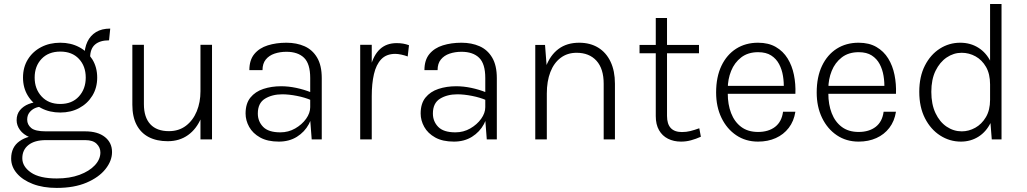

<svg xmlns="http://www.w3.org/2000/svg" viewBox="-20 -700 5154 964"><path d="M265 243.5Q196.5 243.5 145 223.8Q93.5 204 64.8 170.5Q36 137 36 96Q36 38.5 78.2 8.8Q120.5 -21 188.5 -21L210.5 3.5Q154 3.5 123 28Q92 52.5 92 94.5Q92 136 135.2 166Q178.5 196 265 196Q330 196 379.2 177.8Q428.5 159.5 456.2 129.8Q484 100 484 65.5Q484 40.5 465.2 22Q446.5 3.5 408 3.5H210.5Q162 3.5 129.5 -10.5Q97 -24.5 80.2 -47.5Q63.5 -70.5 63.5 -96.5Q63.5 -126.5 80.2 -146.8Q97 -167 123.5 -177.5Q150 -188 179 -188L186.5 -164Q171 -164 155 -156.8Q139 -149.5 127.8 -135.2Q116.5 -121 116.5 -99Q116.5 -74.5 136.5 -57.5Q156.5 -40.5 210.5 -40.5H408Q471 -40.5 506.8 -12Q542.5 16.5 542.5 63.5Q542.5 107.5 509.5 149Q476.5 190.5 414.5 217Q352.5 243.5 265 243.5ZM283 -135Q229 -135 186.8 -157.2Q144.5 -179.5 120 -219.2Q95.5 -259 95.5 -310.5Q95.5 -362.5 120 -402Q144.5 -441.5 186.8 -463.5Q229 -485.5 283 -485.5Q335.5 -485.5 377.2 -463.5Q419 -441.5 443.5 -402Q468 -362.5 468 -310.5Q468 -259 443.5 -219.2Q419 -179.5 377.2 -157.2Q335.5 -135 283 -135ZM282.5 -178Q342 -178 376.2 -215.8Q410.5 -253.5 410.5 -310.5Q410.5 -368 376.2 -404.5Q342 -441 283 -441Q223.5 -441 188.8 -404.5Q154 -368 154 -310.5Q154 -253.5 188.8 -215.8Q223.5 -178 282.5 -178ZM432.5 -410.5 404 -417.5Q404 -459 418.8 -490.2Q433.5 -521.5 462.2 -539Q491 -556.5 533.5 -556.5L527.5 -497.5Q481.5 -497.5 457 -476.2Q432.5 -455 432.5 -410.5Z M986.5 -475H1044.5V0H986.5ZM644.5 -475H702.5V-177Q702.5 -111 734.8 -76.2Q767 -41.5 828 -41.5Q878 -41.5 913.5 -68.5Q949 -95.5 967.8 -141Q986.5 -186.5 986.5 -241.5H1014Q1014 -165.5 990.5 -109Q967 -52.5 924 -21.8Q881 9 822 9Q767 9 727.2 -11.5Q687.5 -32 666 -72.8Q644.5 -113.5 644.5 -174Z M1545 0 1537.5 -98.5V-308.5Q1537.5 -380 1506.5 -410Q1475.5 -440 1418 -440Q1386 -440 1358.5 -430.8Q1331 -421.5 1314.5 -401.2Q1298 -381 1298 -348H1232Q1232 -398.5 1257 -428.8Q1282 -459 1324.2 -472.2Q1366.5 -485.5 1418 -485.5Q1469 -485.5 1509 -467.8Q1549 -450 1572.2 -410.8Q1595.5 -371.5 1595.5 -307.5V0ZM1380 11Q1323 11 1286 -9.8Q1249 -30.5 1231 -63Q1213 -95.5 1213 -130Q1213 -180 1237.2 -210Q1261.5 -240 1302.2 -253.5Q1343 -267 1391.5 -267Q1428 -267 1467.2 -258.8Q1506.5 -250.5 1542.5 -236V-197Q1511.5 -210.5 1471 -218.5Q1430.5 -226.5 1397.5 -226.5Q1346.5 -226.5 1310.5 -204.5Q1274.5 -182.5 1274.5 -130Q1274.5 -90.5 1301.2 -63Q1328 -35.5 1387.5 -35.5Q1428 -35.5 1462 -55Q1496 -74.5 1516.8 -103.5Q1537.5 -132.5 1537.5 -162H1552Q1552 -116.5 1530.8 -77Q1509.5 -37.5 1470.8 -13.2Q1432 11 1380 11Z M1788.5 0V-475H1846.5V0ZM1825 -217.5Q1825 -306.5 1840.5 -365.5Q1856 -424.5 1888.5 -454Q1921 -483.5 1971.5 -483.5Q1989 -483.5 2003.8 -481Q2018.5 -478.5 2033.5 -473L2027 -416.5Q2012.5 -422 1995 -425.8Q1977.5 -429.5 1964.5 -429.5Q1920 -429.5 1894.2 -402.5Q1868.5 -375.5 1857.5 -327.8Q1846.5 -280 1846.5 -217.5Z M2424 0 2416.5 -98.5V-308.5Q2416.5 -380 2385.5 -410Q2354.5 -440 2297 -440Q2265 -440 2237.5 -430.8Q2210 -421.5 2193.5 -401.2Q2177 -381 2177 -348H2111Q2111 -398.5 2136 -428.8Q2161 -459 2203.2 -472.2Q2245.5 -485.5 2297 -485.5Q2348 -485.5 2388 -467.8Q2428 -450 2451.2 -410.8Q2474.5 -371.5 2474.5 -307.5V0ZM2259 11Q2202 11 2165 -9.8Q2128 -30.5 2110 -63Q2092 -95.5 2092 -130Q2092 -180 2116.2 -210Q2140.5 -240 2181.2 -253.5Q2222 -267 2270.5 -267Q2307 -267 2346.2 -258.8Q2385.5 -250.5 2421.5 -236V-197Q2390.5 -210.5 2350 -218.5Q2309.5 -226.5 2276.5 -226.5Q2225.5 -226.5 2189.5 -204.5Q2153.5 -182.5 2153.5 -130Q2153.5 -90.5 2180.2 -63Q2207 -35.5 2266.5 -35.5Q2307 -35.5 2341 -55Q2375 -74.5 2395.8 -103.5Q2416.5 -132.5 2416.5 -162H2431Q2431 -116.5 2409.8 -77Q2388.5 -37.5 2349.8 -13.2Q2311 11 2259 11Z M3011 0V-279.5Q3011 -355 2974.8 -395Q2938.5 -435 2875 -435Q2828.5 -435 2794.8 -409.5Q2761 -384 2743.2 -338Q2725.5 -292 2725.5 -230.5H2700Q2700 -308.5 2721.2 -365.8Q2742.5 -423 2784.2 -454.2Q2826 -485.5 2888 -485.5Q2943 -485.5 2983.2 -461Q3023.5 -436.5 3045.5 -390.2Q3067.5 -344 3067.5 -279.5V0ZM2667.5 0V-474.5H2716.5L2725.5 -357.5V0Z M3399.5 11Q3362.5 11 3333.8 -3.5Q3305 -18 3288.8 -46.5Q3272.5 -75 3272.5 -117V-609.5H3329V-118Q3329 -37 3404 -37Q3426 -37 3446 -42Q3466 -47 3491 -56L3499 -13.5Q3474.5 -2.5 3450 4.2Q3425.5 11 3399.5 11ZM3191 -432.5V-474.5H3489.5V-432.5Z M3786 11Q3724 11 3676.8 -20.8Q3629.5 -52.5 3602.5 -108.2Q3575.5 -164 3575.5 -235.5Q3575.5 -313.5 3602.2 -369.5Q3629 -425.5 3676.2 -455.5Q3723.5 -485.5 3786 -485.5Q3838.5 -485.5 3875.2 -464.2Q3912 -443 3934.5 -406.5Q3957 -370 3966.2 -324Q3975.5 -278 3973.5 -229H3623V-269H3938L3915 -254Q3916.5 -286.5 3911.2 -318.8Q3906 -351 3891.8 -378Q3877.5 -405 3852 -421.5Q3826.5 -438 3786.5 -438Q3735.5 -438 3701.5 -411.8Q3667.5 -385.5 3650.8 -343.8Q3634 -302 3634 -254.5V-230Q3634 -175.5 3650.8 -132Q3667.5 -88.5 3701.2 -63Q3735 -37.5 3786 -37.5Q3838.5 -37.5 3871.8 -63.2Q3905 -89 3911.5 -139H3973.5Q3966 -91.5 3940.2 -58Q3914.5 -24.5 3875 -6.8Q3835.5 11 3786 11Z M4291 11Q4229 11 4181.8 -20.8Q4134.5 -52.5 4107.5 -108.2Q4080.5 -164 4080.5 -235.5Q4080.5 -313.5 4107.2 -369.5Q4134 -425.5 4181.2 -455.5Q4228.5 -485.5 4291 -485.5Q4343.5 -485.5 4380.2 -464.2Q4417 -443 4439.5 -406.5Q4462 -370 4471.2 -324Q4480.5 -278 4478.5 -229H4128V-269H4443L4420 -254Q4421.5 -286.5 4416.2 -318.8Q4411 -351 4396.8 -378Q4382.5 -405 4357 -421.5Q4331.5 -438 4291.5 -438Q4240.5 -438 4206.5 -411.8Q4172.5 -385.5 4155.8 -343.8Q4139 -302 4139 -254.5V-230Q4139 -175.5 4155.8 -132Q4172.5 -88.5 4206.2 -63Q4240 -37.5 4291 -37.5Q4343.5 -37.5 4376.8 -63.2Q4410 -89 4416.5 -139H4478.5Q4471 -91.5 4445.2 -58Q4419.5 -24.5 4380 -6.8Q4340.5 11 4291 11Z M4804.5 11Q4748 11 4700.2 -19.8Q4652.5 -50.5 4624 -106.5Q4595.5 -162.5 4595.5 -239Q4595.5 -315.5 4623.8 -370.8Q4652 -426 4698.8 -455.8Q4745.5 -485.5 4801 -485.5Q4852.5 -485.5 4892.5 -460.2Q4932.5 -435 4955 -388.2Q4977.5 -341.5 4977.5 -276H4951Q4951 -328.5 4930.8 -363.8Q4910.5 -399 4878 -417Q4845.5 -435 4808.5 -435Q4768 -435 4733.2 -411.5Q4698.5 -388 4677.2 -344.5Q4656 -301 4656 -239Q4656 -176.5 4677 -132Q4698 -87.5 4733 -64Q4768 -40.5 4809 -40.5Q4844 -40.5 4876.5 -58.5Q4909 -76.5 4930 -111.8Q4951 -147 4951 -198.5H4977.5Q4977.5 -132.5 4954.8 -85.5Q4932 -38.5 4892.8 -13.8Q4853.5 11 4804.5 11ZM4959.5 0 4951 -108V-680H5008.5V0Z"/></svg>

Font: Karla Light
Style: Regular
Weight: 300
Designer: Jonathan Pinhorn
Version: Version 2.004;gftools[0.9.33]